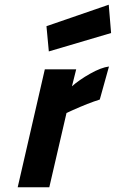

<svg xmlns="http://www.w3.org/2000/svg" viewBox="-20 -794 491 814"><path d="M55 0 170 -500H303L285 -428Q315 -455 362 -481.5Q409 -508 442 -512L403 -372Q355 -357 286 -326L262 -315L189 0ZM187 -576 177 -683 441 -774 451 -654Z"/></svg>

Font: Titillium Web
Style: Bold Italic
Weight: 700
Italic angle: -13°
Version: Version 1.002;PS 57.000;hotconv 1.0.70;makeotf.lib2.5.55311